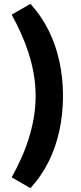

<svg xmlns="http://www.w3.org/2000/svg" viewBox="-20 -864 421 998"><path d="M40.7 -787.9Q66.2 -741.5 88.8 -691.7Q111.3 -641.8 128.5 -588.5Q145.7 -535.2 155.4 -479.3Q165.2 -423.5 165.2 -365.1Q165.2 -306.8 155.4 -250.9Q145.7 -195 128.7 -141.7Q111.7 -88.4 89.1 -38.5Q66.6 11.4 40.7 57.8L138.2 114.1Q196 50.9 233.5 -25.2Q271 -101.4 289.2 -187.4Q307.5 -273.4 307.5 -365.1Q307.5 -457.2 289.2 -542.6Q271 -628.1 233.5 -704.3Q196 -780.6 138.2 -844.1Z"/></svg>

Font: Pinar FD VF
Style: Regular
Weight: 300
Designer: Amin Abedi
Version: Version 2.000